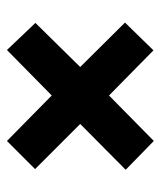

<svg xmlns="http://www.w3.org/2000/svg" viewBox="25 -630 463 553"><g transform="rotate(90 256.5 -353.5)"><path d="M386 -565 469 -484 337 -353 467 -223 386 -142 255 -271 124 -142 46 -224 173 -353 45 -482 125 -564 255 -436Z"/></g></svg>

Font: Noto Sans Arabic UI Cn XBd
Style: Regular
Weight: 800
Width: 3
Designer: Monotype Design Team, Nadine Chahine and Nizar Qandah
Foundry: Monotype Imaging Inc.
Version: Version 2.010; ttfautohint (v1.8.4.7-5d5b)